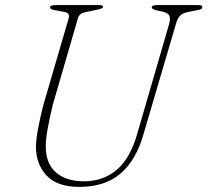

<svg xmlns="http://www.w3.org/2000/svg" viewBox="-20 -720 814 753"><path d="M517.5 -193 643.5 -626.5Q649 -647 644.2 -658Q639.5 -669 621 -673.5L596 -679Q575 -684.5 575 -690.5Q575 -700 595 -700H758.5Q773.5 -700 773.5 -692.5Q773.5 -688 770.2 -685.2Q767 -682.5 753 -680L717.5 -673Q699.5 -669.5 688 -660Q676.5 -650.5 670 -626L542 -191Q513 -90.5 452 -38.8Q391 13 291 13Q204 13 162.5 -31.8Q121 -76.5 121 -144.5Q121 -172 130 -219Q139 -266 150.5 -310L249 -647Q256.5 -670 230 -673.5L196 -680Q176.5 -682.5 176.5 -691.5Q176.5 -700 200 -700H369.5Q384 -700 384 -693Q384 -686 359 -681.5L318.5 -673Q306 -671 297.5 -665.5Q289 -660 285.5 -648L187 -309Q174 -254.5 166.8 -214.5Q159.5 -174.5 159.5 -146Q159.5 -78.5 199.5 -43.8Q239.5 -9 309 -9Q384.5 -9 437.5 -53.8Q490.5 -98.5 517.5 -193Z"/></svg>

Font: Fraunces 9pt Thin
Style: Italic
Weight: 100
Italic angle: -16°
Version: Version 1.000;[b76b70a41]